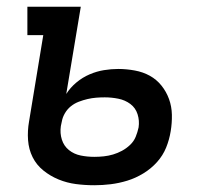

<svg xmlns="http://www.w3.org/2000/svg" viewBox="-20 -540 640 568"><path d="M259 8Q231 8 204.5 4.5Q178 1 153.5 -9Q129 -19 108.5 -35.5Q88 -52 76.5 -75Q65 -98 63 -125.5Q61 -153 66 -181L108 -436H61V-520H219L176 -262Q188 -281 206 -296Q224 -311 245 -320Q266 -329 287.5 -332.5Q309 -336 330 -336Q354 -336 378.5 -331.5Q403 -327 423 -316Q443 -305 457.5 -287Q472 -269 480 -247Q488 -225 488.5 -200.5Q489 -176 485 -152Q481 -127 471.5 -103.5Q462 -80 444.5 -60.5Q427 -41 404 -27Q381 -13 356.5 -5.5Q332 2 307.5 5Q283 8 259 8ZM259 -76Q273 -76 287 -77.5Q301 -79 314.5 -83Q328 -87 341 -94Q354 -101 365 -111.5Q376 -122 381.5 -135.5Q387 -149 390 -163Q393 -183 387 -202Q381 -221 365.5 -232.5Q350 -244 330 -248Q310 -252 290 -252Q277 -252 264.5 -251Q252 -250 239 -247Q226 -244 213 -239Q200 -234 189.5 -225.5Q179 -217 172 -205Q165 -193 163 -181L160 -167Q157 -146 163 -127Q169 -108 184 -96Q199 -84 218.5 -80Q238 -76 259 -76Z"/></svg>

Font: Iosevka HT Medium Extended
Style: Italic
Weight: 500
Width: 7
Italic angle: -9°
Monospace: yes
Designer: Belleve Invis
Foundry: Belleve Invis
Version: Version 32.3.0; ttfautohint (v1.8.4)